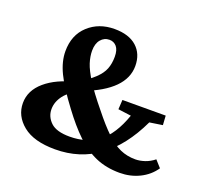

<svg xmlns="http://www.w3.org/2000/svg" viewBox="-98 -639 819 764"><g transform="rotate(20 312.0 -257.5)"><path d="M204.6 7.8Q114.7 7.8 68.4 -29.8Q22 -67.4 22 -122.1Q22 -175.3 68.1 -214.8Q114.3 -254.4 192.9 -272.5Q237.8 -300.3 261.5 -322.8Q285.2 -345.2 293.9 -367.9Q302.7 -390.6 302.7 -419.4Q302.7 -448.2 290.8 -462.2Q278.8 -476.1 260.3 -476.1Q238.3 -476.1 223.9 -459Q209.5 -441.9 209.5 -411.6Q209.5 -387.7 218 -360.8Q226.6 -334 250.7 -295.7Q274.9 -257.3 322.3 -199.7Q361.8 -149.9 393.1 -120.1Q424.3 -90.3 453.9 -77.1Q483.4 -64 518.6 -64Q537.6 -64 558.6 -71Q579.6 -78.1 597.7 -92.8L623.5 -64Q600.1 -29.8 561.8 -11Q523.4 7.8 478 7.8Q420.9 7.8 375.7 -12Q330.6 -31.7 290.8 -70.1Q251 -108.4 209.5 -164.6Q155.8 -235.8 133.1 -283.2Q110.4 -330.6 110.4 -373.5Q110.4 -442.4 154.5 -482.9Q198.7 -523.4 265.1 -523.4Q325.7 -523.4 358.9 -493.7Q392.1 -463.9 392.1 -412.6Q392.1 -310.5 230 -248.5Q179.7 -224.6 158.4 -196.8Q137.2 -168.9 137.2 -138.2Q137.2 -106 161.6 -82.8Q186 -59.6 241.7 -59.6Q314.5 -59.6 363.5 -97.2Q412.6 -134.8 442.9 -221.2L387.7 -228.5L390.1 -268.6L573.2 -269L575.7 -229.5L521 -221.2Q412.6 7.8 204.6 7.8Z"/></g></svg>

Font: Lateef
Style: Bold
Weight: 700
Designer: SIL International
Foundry: SIL International
Version: Version 4.200